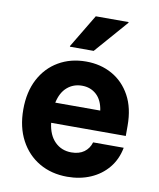

<svg xmlns="http://www.w3.org/2000/svg" viewBox="-82 -781 706 855"><g transform="rotate(10 271.0 -353.0)"><path d="M280 10Q208.3 10 153.3 -22.1Q98.3 -54.2 67.1 -112.9Q35.8 -171.7 35.8 -251.7Q35.8 -330.8 66.2 -388.8Q96.7 -446.7 150.8 -478.3Q205 -510 275 -510Q340.8 -510 392.9 -480.8Q445 -451.7 475.4 -396.2Q505.8 -340.8 505.8 -260.8V-214.2H168.3Q175 -159.2 205 -129.6Q235 -100 279.2 -100Q314.2 -100 336.7 -116.2Q359.2 -132.5 367.5 -160.8H505.8Q495.8 -107.5 464.2 -69.2Q432.5 -30.8 385 -10.4Q337.5 10 280 10ZM170.8 -305.8H374.2Q367.5 -352.5 340.8 -376.7Q314.2 -400.8 275.8 -400.8Q236.7 -400.8 208.8 -376.7Q180.8 -352.5 170.8 -305.8ZM191.7 -562.5V-565.8L281.7 -715.8H430V-712.5L299.2 -562.5Z"/></g></svg>

Font: Funnel Sans Light
Style: Bold
Weight: 700
Version: Version 1.000